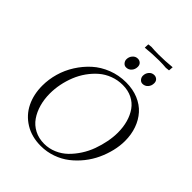

<svg xmlns="http://www.w3.org/2000/svg" viewBox="-277 -1154 1309 1309"><g transform="rotate(45 377.5 -500.0)"><path d="M68.8 -291Q68.8 -351.1 85.9 -411.1Q103 -471.2 137 -524.9Q170.9 -578.6 217 -620.4Q263.2 -662.1 325.7 -686.5Q388.2 -710.9 458 -710.9Q522.9 -710.9 575.7 -689Q628.4 -667 663.1 -628.2Q697.8 -589.4 716.3 -536.9Q734.9 -484.4 734.9 -422.9Q734.9 -375.5 722.9 -325.4Q710.9 -275.4 688.7 -227.3Q666.5 -179.2 632.6 -136.7Q598.6 -94.2 557.4 -62Q516.1 -29.8 462.9 -11Q409.7 7.8 352.1 7.8Q264.6 7.8 199.5 -32.2Q134.3 -72.3 101.6 -139.4Q68.8 -206.5 68.8 -291ZM143.1 -289.1Q143.1 -234.4 156.7 -186Q170.4 -137.7 196.3 -100.1Q222.2 -62.5 263.9 -40.8Q305.7 -19 357.9 -19Q405.3 -19 448.2 -37.6Q491.2 -56.2 523.4 -87.4Q555.7 -118.7 582.3 -159.7Q608.9 -200.7 625.5 -246.6Q642.1 -292.5 651.1 -338.9Q660.2 -385.3 660.2 -428.2Q660.2 -481 647.5 -526.4Q634.8 -571.8 610.1 -606.9Q585.4 -642.1 545.4 -662.1Q505.4 -682.1 454.1 -682.1Q405.8 -682.1 362.1 -665.5Q318.4 -648.9 284.9 -620.1Q251.5 -591.3 224.1 -553Q196.8 -514.6 179.2 -470.9Q161.6 -427.2 152.3 -380.9Q143.1 -334.5 143.1 -289.1ZM347.2 -823.2Q347.2 -846.7 362.3 -864.3Q377.4 -881.8 399.9 -881.8Q416 -881.8 427.5 -871.3Q439 -860.8 439 -841.8Q439 -816.9 423.6 -799.6Q408.2 -782.2 384.8 -782.2Q368.7 -782.2 357.9 -794.9Q347.2 -807.6 347.2 -823.2ZM379.9 -967.8 380.9 -996.1 381.8 -1001 409.2 -1003.9Q436 -1001 477.1 -1001Q542 -1001 608.9 -1007.8L606.9 -980L606 -975.1L579.1 -972.2Q552.2 -975.1 512.2 -975.1Q451.2 -975.1 379.9 -967.8ZM505.9 -823.2Q505.9 -847.2 520.8 -864.5Q535.6 -881.8 558.1 -881.8Q574.2 -881.8 585.7 -871.3Q597.2 -860.8 597.2 -841.8Q597.2 -816.9 581.8 -799.6Q566.4 -782.2 543 -782.2Q527.3 -782.2 516.6 -794.9Q505.9 -807.6 505.9 -823.2Z"/></g></svg>

Font: Dihjauti
Style: Italic
Weight: 400
Italic angle: -9°
Designer: T. Christopher White
Version: Version 3.0.0